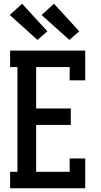

<svg xmlns="http://www.w3.org/2000/svg" viewBox="-20 -1005 540 1025"><path d="M34 0V-88H73V-647H34V-735H435V-576H352V-647H173V-426H358V-338H173V-88H352V-159H435V0ZM350 -792 202 -925 268 -985 403 -838ZM180 -792 32 -925 98 -985 233 -838Z"/></svg>

Font: Iosevka Slab Semibold
Style: Regular
Weight: 600
Monospace: yes
Designer: Belleve Invis
Foundry: Belleve Invis
Version: Version 11.1.1; ttfautohint (v1.8.3)